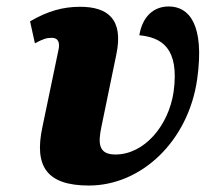

<svg xmlns="http://www.w3.org/2000/svg" viewBox="-20 -564 668 594"><path d="M255 10C418 10 563 -128 590 -319C614 -490 564 -544 502 -544C456 -544 421 -514 411 -455C479 -448 536 -417 517 -279C501 -174 426 -86 337 -86C284 -86 283 -121 294 -173L340 -396C363 -506 312 -543 228 -543C175 -543 128 -530 73 -498L88 -430C114 -444 125 -447 140 -447C163 -447 165 -428 161 -410L111 -170C86 -52 122 10 255 10Z"/></svg>

Font: Noto Serif SemiCondensed Black
Style: Italic
Weight: 900
Width: 4
Italic angle: -12°
Designer: Monotype Design Team
Foundry: Monotype Imaging Inc.
Version: Version 2.014